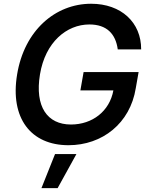

<svg xmlns="http://www.w3.org/2000/svg" viewBox="-20 -757 792 1014"><path d="M601.9 -496.1H725.5C726.2 -638.5 620 -737.2 461.3 -737.2C272 -737.2 108.3 -596.2 70.3 -363.3C32.3 -133.2 142.8 9.9 341.6 9.9C520.2 9.9 667.3 -105.5 697.1 -291.5L712 -376.4H421.5L404.5 -279.5H578.8C558.6 -169.4 467.7 -99.4 354.8 -99.4C229.8 -99.4 163 -193.5 191.1 -364C219.1 -534.1 331.7 -627.8 452.1 -627.8C544 -627.8 590.9 -577.8 601.9 -496.1ZM198.9 236.5H284.4L383.5 56.8H270.6Z"/></svg>

Font: Magic Ui Pro Semi Bold
Style: Italic
Weight: 600
Italic angle: -9.39999°
Designer: Stefan Endress, Andreas Faust
Version: Version 1.000;FEAKit 1.0